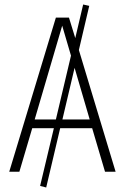

<svg xmlns="http://www.w3.org/2000/svg" viewBox="-20 -762 554 852"><path d="M446 0 389 -193H247L185 70L158 63L219 -193H123L66 0H21L228 -684H286L314 -593L349 -742L376 -736L330 -540L493 0ZM134 -232H228L295 -515L256 -648ZM257 -232H378L311 -461Z"/></svg>

Font: Fira Sans Condensed ExtraLight
Style: Regular
Weight: 275
Width: 3
Designer: Carrois Corporate & Edenspiekermann AG
Foundry: Carrois Corporate GbR & Edenspiekermann AG
Version: Version 4.203